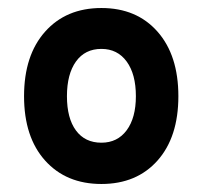

<svg xmlns="http://www.w3.org/2000/svg" viewBox="-20 -732 505 479"><path d="M373 -331.5Q321 -273 233 -273Q145 -273 92.5 -331.5Q40 -390 40 -492Q40 -594 92.5 -653Q145 -712 233 -712Q321 -712 373 -653Q425 -594 425 -492Q425 -390 373 -331.5ZM233 -376Q273 -376 296 -407Q319 -438 319 -492Q319 -547 296 -578.5Q273 -610 233 -610Q192 -610 169.5 -578.5Q147 -547 147 -492Q147 -437 169.5 -406.5Q192 -376 233 -376Z"/></svg>

Font: ReCut ExtraBold
Style: Regular
Weight: 800
Designer: Giant Group (for alternate capitals set)
Version: Version 2.002;FEAKit 1.0